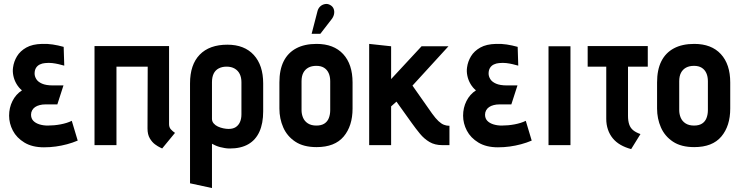

<svg xmlns="http://www.w3.org/2000/svg" viewBox="-20 -734 3745 971"><path d="M305 -402 302 -497Q273 -505 246.5 -509Q220 -513 193 -512Q144 -511 113 -493.5Q82 -476 66 -449.5Q50 -423 46 -393Q43 -373 47.5 -351Q52 -329 63.5 -309.5Q75 -290 91 -277Q60 -257 43 -223Q26 -189 26 -149Q26 -110 45 -73.5Q64 -37 103.5 -13Q143 11 202 11Q233 11 262 7Q291 3 319 -4.5Q347 -12 373 -23L343 -123Q331 -117 316.5 -112.5Q302 -108 286 -105Q270 -102 253.5 -100.5Q237 -99 221 -99Q199 -99 179.5 -105Q160 -111 148.5 -123Q137 -135 137 -154Q137 -166 142.5 -176Q148 -186 157.5 -192.5Q167 -199 180.5 -202.5Q194 -206 209 -206H270L301 -302H248Q213 -302 192.5 -311Q172 -320 163.5 -334Q155 -348 155 -362Q155 -379 162 -390.5Q169 -402 181.5 -408Q194 -414 208 -415Q228 -417 244.5 -415Q261 -413 276 -409.5Q291 -406 305 -402Z M835 -106V-501H458V0H569V-397H727L726 -84Q726 -54 737.5 -34.5Q749 -15 764 -4Q779 7 790 12Q801 17 800 17L865 -62Q853 -70 844 -80Q835 -90 835 -106Z M1311 -171V-312Q1311 -404 1263.5 -456Q1216 -508 1130 -508Q1039 -508 990 -457.5Q941 -407 941 -312V193L1052 217V-7Q1061 -2 1071.5 2.5Q1082 7 1093.5 10Q1105 13 1117.5 15Q1130 17 1142 17Q1198 17 1235.5 -4.5Q1273 -26 1292 -68Q1311 -110 1311 -171ZM1201 -318V-156Q1201 -133 1193.5 -116.5Q1186 -100 1172 -91Q1158 -82 1136 -82Q1124 -82 1109.5 -85Q1095 -88 1082 -94Q1069 -100 1060.5 -110Q1052 -120 1052 -133V-318Q1052 -344 1060.5 -361.5Q1069 -379 1086 -388Q1103 -397 1126 -397Q1150 -397 1167 -387Q1184 -377 1192.5 -359.5Q1201 -342 1201 -318Z M1763 -185V-317Q1763 -409 1715.5 -460.5Q1668 -512 1581 -512Q1520 -512 1478 -489.5Q1436 -467 1414.5 -424Q1393 -381 1393 -317V-185Q1393 -134 1412.5 -89.5Q1432 -45 1473.5 -17.5Q1515 10 1581 10Q1673 10 1718 -43.5Q1763 -97 1763 -185ZM1650 -323V-177Q1650 -155 1643 -137Q1636 -119 1620.5 -109Q1605 -99 1580 -99Q1554 -99 1537 -110Q1520 -121 1512.5 -139Q1505 -157 1505 -177V-323Q1505 -349 1514 -366Q1523 -383 1539.5 -392Q1556 -401 1580 -401Q1603 -401 1618.5 -391.5Q1634 -382 1642 -364.5Q1650 -347 1650 -323ZM1658 -638Q1667 -650 1669.5 -663.5Q1672 -677 1667.5 -689Q1663 -701 1651 -708Q1638 -716 1624 -713.5Q1610 -711 1600 -702Q1590 -693 1586 -679L1556 -563H1600Z M2165 -160 2066 -301 2248 -500H2112L1958 -334V-500L1847 -512V0H1958V-196L1985 -220L2063 -111Q2083 -83 2104 -57.5Q2125 -32 2152 -16Q2179 0 2217 0H2253V-98H2250Q2238 -98 2225 -103Q2212 -108 2197.5 -121.5Q2183 -135 2165 -160Z M2601 -402 2598 -497Q2569 -505 2542.5 -509Q2516 -513 2489 -512Q2440 -511 2409 -493.5Q2378 -476 2362 -449.5Q2346 -423 2342 -393Q2339 -373 2343.5 -351Q2348 -329 2359.5 -309.5Q2371 -290 2387 -277Q2356 -257 2339 -223Q2322 -189 2322 -149Q2322 -110 2341 -73.5Q2360 -37 2399.5 -13Q2439 11 2498 11Q2529 11 2558 7Q2587 3 2615 -4.5Q2643 -12 2669 -23L2639 -123Q2627 -117 2612.5 -112.5Q2598 -108 2582 -105Q2566 -102 2549.5 -100.5Q2533 -99 2517 -99Q2495 -99 2475.5 -105Q2456 -111 2444.5 -123Q2433 -135 2433 -154Q2433 -166 2438.5 -176Q2444 -186 2453.5 -192.5Q2463 -199 2476.5 -202.5Q2490 -206 2505 -206H2566L2597 -302H2544Q2509 -302 2488.5 -311Q2468 -320 2459.5 -334Q2451 -348 2451 -362Q2451 -379 2458 -390.5Q2465 -402 2477.5 -408Q2490 -414 2504 -415Q2524 -417 2540.5 -415Q2557 -413 2572 -409.5Q2587 -406 2601 -402Z M2754 0H2865V-500H2754Z M3156 -148V-397H3256V-501H2952V-397H3046V-133Q3046 -104 3054.5 -79Q3063 -54 3079 -34.5Q3095 -15 3118.5 -1.5Q3142 12 3172 20L3219 -56Q3196 -64 3182 -75.5Q3168 -87 3162 -105Q3156 -123 3156 -148Z M3673 -185V-317Q3673 -409 3625.5 -460.5Q3578 -512 3491 -512Q3430 -512 3388 -489.5Q3346 -467 3324.5 -424Q3303 -381 3303 -317V-185Q3303 -134 3322.5 -89.5Q3342 -45 3383.5 -17.5Q3425 10 3491 10Q3583 10 3628 -43.5Q3673 -97 3673 -185ZM3560 -323V-177Q3560 -155 3553 -137Q3546 -119 3530.5 -109Q3515 -99 3490 -99Q3464 -99 3447 -110Q3430 -121 3422.5 -139Q3415 -157 3415 -177V-323Q3415 -349 3424 -366Q3433 -383 3449.5 -392Q3466 -401 3490 -401Q3513 -401 3528.5 -391.5Q3544 -382 3552 -364.5Q3560 -347 3560 -323Z"/></svg>

Font: Advent Pro
Style: Regular
Weight: 400
Designer: VivaRado, Andreas Kalpakidis
Foundry: VivaRado, Andreas Kalpakidis
Version: Version 3.000